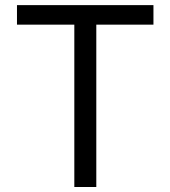

<svg xmlns="http://www.w3.org/2000/svg" viewBox="-20 -748 682 768"><path d="M47.9 -649.4V-727.5H593.8V-649.4H365.2V0H277.3V-649.4Z"/></svg>

Font: GitLab Sans
Style: Regular
Weight: 400
Designer: Rasmus Andersson
Foundry: Modifications by GitLab B.V., manufactured by rsms
Version: Version 4.000;git-c8fb6b7